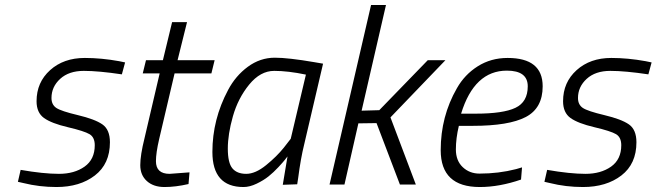

<svg xmlns="http://www.w3.org/2000/svg" viewBox="-20 -742 2640 772"><path d="M470 -443 483 -491 459 -496C411 -504.7 365 -509 321 -509C264.3 -509 217.8 -492.7 181.5 -460C145.2 -427.3 127 -385.7 127 -335C127 -304.3 137 -281.8 157 -267.5C177 -253.2 209 -240.8 253 -230.5C297 -220.2 326 -210.8 340 -202.5C354 -194.2 361 -179.3 361 -158C361 -120 347.3 -91.3 320 -72C292.7 -52.7 258.3 -43 217 -43C175.7 -43 124.3 -48.3 63 -59L52 -11L74 -6C116.7 4.7 161 10 207 10C269.7 10 321.2 -5.5 361.5 -36.5C401.8 -67.5 422 -112 422 -170C422 -204 411.8 -228 391.5 -242C371.2 -256 338.5 -268.3 293.5 -279C248.5 -289.7 219.5 -299.3 206.5 -308C193.5 -316.7 187 -330 187 -348C187 -378 198.7 -403.7 222 -425C245.3 -446.3 277 -457 317 -457C357 -457 408 -452.3 470 -443Z M607 -94C607 -116 611.3 -145.7 620 -183L682 -447H830L843 -500H694L732 -653H672L635 -500H567L554 -447H622L561 -186C549.7 -140.7 544 -104.7 544 -78C544 -51.3 552.8 -30 570.5 -14C588.2 2 611.8 10 641.5 10C671.2 10 703.3 6 738 -2L742 -49L662 -43C625.3 -43 607 -60 607 -94Z M959 10C975.7 10 993.3 5.5 1012 -3.5C1030.7 -12.5 1046.7 -22.3 1060 -33C1073.3 -43.7 1086.5 -56 1099.5 -70C1112.5 -84 1121.2 -93.8 1125.5 -99.5L1136 -113C1133.3 -99 1127 -61 1117 1L1175 -1L1179 -27C1185.7 -79 1193.7 -123.7 1203 -161L1279 -486L1244 -492C1174 -504 1121 -510 1085 -510C1045.7 -510 1009.5 -497.8 976.5 -473.5C943.5 -449.2 917 -418 897 -380C855 -301.3 834 -218.3 834 -131C834 -37 875.7 10 959 10ZM1210 -442 1149 -184 1121 -148C1102.3 -124.7 1078.7 -101.3 1050 -78C1021.3 -54.7 994.7 -43 970 -43C945.3 -43 926.8 -50.3 914.5 -65C902.2 -79.7 896 -106.2 896 -144.5C896 -182.8 902.8 -226.2 916.5 -274.5C930.2 -322.8 952 -365.3 982 -402C1012 -438.7 1045.5 -457 1082.5 -457C1119.5 -457 1162 -452 1210 -442Z M1365 0 1421 -246 1494 -247 1588 0H1652L1550 -270L1771 -500H1700L1505 -299L1434 -297L1532 -722H1472L1305 0Z M1840.5 -70C1822.2 -87.3 1813 -111 1813 -141C1813 -171 1817 -202.7 1825 -236H1881C1977.7 -236 2048.7 -247.8 2094 -271.5C2139.3 -295.2 2162 -336.3 2162 -395C2162 -471 2115 -509 2021 -509C1976.3 -509 1936.3 -497.8 1901 -475.5C1865.7 -453.2 1837.7 -423.7 1817 -387C1773.7 -311.7 1752 -228.7 1752 -138C1752 -39.3 1804.3 10 1909 10C1961.7 10 2017 0 2075 -20L2079 -69L2055 -62C2008.3 -50 1959.3 -44 1908 -44C1881.3 -44 1858.8 -52.7 1840.5 -70ZM1893 -285H1834C1869.3 -400.3 1930.7 -458 2018 -458C2074 -458 2102 -437 2102 -395C2102 -353 2085.5 -324.2 2052.5 -308.5C2019.5 -292.8 1966.3 -285 1893 -285Z M2587 -443 2600 -491 2576 -496C2528 -504.7 2482 -509 2438 -509C2381.3 -509 2334.8 -492.7 2298.5 -460C2262.2 -427.3 2244 -385.7 2244 -335C2244 -304.3 2254 -281.8 2274 -267.5C2294 -253.2 2326 -240.8 2370 -230.5C2414 -220.2 2443 -210.8 2457 -202.5C2471 -194.2 2478 -179.3 2478 -158C2478 -120 2464.3 -91.3 2437 -72C2409.7 -52.7 2375.3 -43 2334 -43C2292.7 -43 2241.3 -48.3 2180 -59L2169 -11L2191 -6C2233.7 4.7 2278 10 2324 10C2386.7 10 2438.2 -5.5 2478.5 -36.5C2518.8 -67.5 2539 -112 2539 -170C2539 -204 2528.8 -228 2508.5 -242C2488.2 -256 2455.5 -268.3 2410.5 -279C2365.5 -289.7 2336.5 -299.3 2323.5 -308C2310.5 -316.7 2304 -330 2304 -348C2304 -378 2315.7 -403.7 2339 -425C2362.3 -446.3 2394 -457 2434 -457C2474 -457 2525 -452.3 2587 -443Z"/></svg>

Font: Titillium Web
Style: Light Italic
Weight: 300
Italic angle: -13°
Version: Version 1.001;PS 57.000;hotconv 1.0.70;makeotf.lib2.5.55311